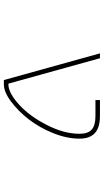

<svg xmlns="http://www.w3.org/2000/svg" viewBox="219 -804 561 1040"><g transform="rotate(90 500.0 -283.5)"><path d="M413.1 -23.4 268.6 -543.9H294.9L432.6 -47.9H436.5Q483.4 -48.8 545.9 -105.5Q608.4 -162.1 656.2 -255.9Q704.1 -348.6 704.1 -432.6Q704.1 -479.5 681.6 -499Q659.2 -519.5 608.4 -519.5H521.5V-543.9H608.4Q669.9 -543.9 700.2 -516.6Q730.5 -489.3 730.5 -432.6Q730.5 -364.3 700.2 -289.1Q669.9 -214.8 625 -157.2Q580.1 -99.6 528.3 -61.5Q477.5 -23.4 435.5 -23.4Z"/></g></svg>

Font: Mgen+ 1m thin
Style: Regular
Weight: 100
Designer: [Source Han Sans]
Ryoko NISHIZUKA  (kana & ideographs); Paul D. Hunt (Latin, Greek & Cyrillic); Wenlong ZHANG  (bopomofo
Version: Version 1.059.20150602